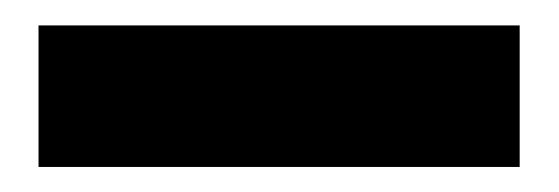

<svg xmlns="http://www.w3.org/2000/svg" viewBox="-20 -20 440 151"><path d="M388.7 111.3H10.3V0H388.7Z"/></svg>

Font: Roboto Condensed
Style: Bold
Weight: 700
Designer: Google
Version: Version 2.134; 2016